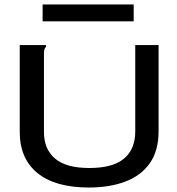

<svg xmlns="http://www.w3.org/2000/svg" viewBox="-20 -824 790 856"><path d="M376 12Q226 12 147 -52.5Q68 -117 68 -236V-623H185V-615Q179 -609 177.5 -602Q176 -595 176 -578V-235Q176 -159 225.5 -117Q275 -75 378 -75Q483 -75 533 -117Q583 -159 583 -238V-623H687V-239Q687 -152 648 -96.5Q609 -41 539 -14.5Q469 12 376 12ZM170 -729V-804H576V-729Z"/></svg>

Font: Inconsolata ExtraExpanded SemiBold
Style: Regular
Weight: 600
Width: 8
Monospace: yes
Designer: Raph Levien, Cyreal, Brenton Simpson
Foundry: Raph Levien, Cyreal, Google
Version: Version 3.001; ttfautohint (v1.8.2.53-6de2)